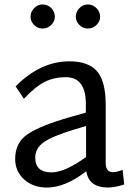

<svg xmlns="http://www.w3.org/2000/svg" viewBox="-20 -827 595 861"><path d="M117 -752Q117 -774 133 -790.5Q149 -807 171 -807Q194 -807 210 -790.5Q226 -774 226 -752Q226 -731 209.5 -715Q193 -699 171 -699Q149 -699 133 -715Q117 -731 117 -752ZM320 -752Q320 -774 336 -790.5Q352 -807 374 -807Q396 -807 412.5 -790.5Q429 -774 429 -752Q429 -731 412.5 -715Q396 -699 374 -699Q352 -699 336 -715Q320 -731 320 -752ZM530 -65 537 0Q500 13 465 14Q378 14 367 -59Q272 14 191 14Q128 14 88 -22.5Q48 -59 48 -114Q48 -188 105 -226Q162 -264 291 -301L365 -322V-361Q365 -481 274 -481Q224 -481 182 -460.5Q140 -440 87 -384L50 -440Q162 -552 291 -552Q377 -552 415.5 -507Q454 -462 454 -357V-96Q454 -55 487 -55Q502 -55 530 -65ZM138 -120Q138 -54 211 -54Q271 -54 366 -123V-262L309 -245Q214 -216 176 -189Q138 -162 138 -120Z"/></svg>

Font: Martel Sans
Style: Regular
Weight: 400
Designer: Dan Reynolds and Mathieu Réguer
Foundry: Dan Reynolds and Mathieu Réguer
Version: Version 1.001;PS 001.001;hotconv 1.0.70;makeotf.lib2.5.58329